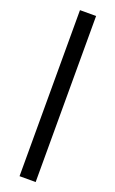

<svg xmlns="http://www.w3.org/2000/svg" viewBox="-182 -832 626 1041"><g transform="rotate(20 131.5 -311.0)"><path d="M178 -790V168H85V-790Z"/></g></svg>

Font: Prodigy Sans Medium
Style: Regular
Weight: 500
Designer: Wei Huang
Foundry: Wei Huang
Version: Version 1.003; ttfautohint (v1.8.3)